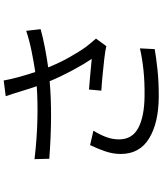

<svg xmlns="http://www.w3.org/2000/svg" viewBox="60 -898 880 1040"><g transform="rotate(-90 500.0 -378.0)"><path d="M524 -709Q519 -725 512.5 -746.5Q506 -768 499 -787L584 -798Q590 -763 602.5 -717Q615 -671 630 -627Q684 -635 743 -647Q802 -659 853 -676L862 -598Q816 -585 760.5 -574.5Q705 -564 655 -557Q678 -499 708.5 -444.5Q739 -390 767 -351Q778 -337 789 -324Q800 -311 811 -298L770 -242Q746 -248 702.5 -253Q659 -258 612 -262.5Q565 -267 529 -269L535 -336Q563 -334 594.5 -331Q626 -328 654.5 -325.5Q683 -323 701 -321Q672 -364 639 -425.5Q606 -487 580 -549Q491 -541 384.5 -541.5Q278 -542 160 -551L158 -631Q268 -618 369.5 -615.5Q471 -613 553 -619Q544 -647 536.5 -669.5Q529 -692 524 -709ZM312 -312Q290 -276 277.5 -242.5Q265 -209 265 -173Q265 -102 327 -69Q389 -36 500 -35Q577 -34 641.5 -41Q706 -48 758 -60L754 20Q708 28 643.5 35Q579 42 496 42Q354 41 270 -10.5Q186 -62 186 -164Q186 -205 199.5 -245.5Q213 -286 234 -330Z"/></g></svg>

Font: Chiron Sans HK TT
Style: Regular
Weight: 400
Designer: Ryoko NISHIZUKA 西塚涼子 (kana, bopomofo & ideographs); Paul D. Hunt (Latin, Greek & Cyrillic); Sandoll Communications 산돌커뮤니
Foundry: Adobe
Version: Version 2.022;hotconv 1.0.109;makeotfexe 2.5.65596